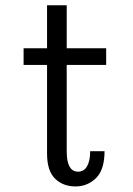

<svg xmlns="http://www.w3.org/2000/svg" viewBox="-20 -678 490 708"><path d="M153.5 -112V-438.5H67V-500H153.5V-658.5H226V-500H371.5V-438.5H226V-119.5Q226 -45 268 -45Q289.5 -45 301 -64.8Q312.5 -84.5 312.5 -120.5H365.5Q365.5 -52 334 -21.2Q302.5 9.5 258.5 9.5Q212.5 9.5 183 -19.2Q153.5 -48 153.5 -112Z"/></svg>

Font: Trispace Condensed Light
Style: Regular
Weight: 300
Width: 3
Designer: Tyler Finck
Foundry: Etcetera Type Company
Version: Version 1.210; ttfautohint (v1.8.3)